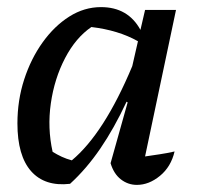

<svg xmlns="http://www.w3.org/2000/svg" viewBox="-20 -513 557 540"><path d="M177 4Q106 12 67.5 -31.5Q29 -75 29 -166Q29 -231 48 -289.5Q67 -348 100 -394Q133 -440 175 -466.5Q217 -493 264 -493Q340 -493 375 -429L388 -485H475L388 -73Q408 -76 428.5 -79Q449 -82 471 -87Q461 -44 430 -18.5Q399 7 365 7Q340 7 320 -8.5Q300 -24 291 -54L339 -225L336 -227Q301 -152 262 -95Q223 -38 177 4ZM128 -86Q141 -78 154 -72Q167 -66 182 -62Q273 -138 352 -327L368 -397Q313 -428 237 -437Q193 -407 163 -349.5Q133 -292 123 -222.5Q113 -153 128 -86Z"/></svg>

Font: Piazzolla Medium
Style: Italic
Weight: 500
Italic angle: -11.3°
Designer: Juan Pablo del Peral
Foundry: Huerta Tipografica
Version: Version 1.330